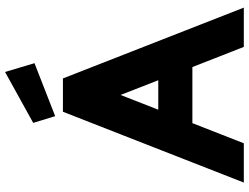

<svg xmlns="http://www.w3.org/2000/svg" viewBox="-130 -834 964 743"><g transform="rotate(-90 351.5 -462.0)"><path d="M479 -810 274 -730 248 -815 445 -924ZM17 0 291 -700H420L694 0H542L464 -199H247L169 0ZM413 -331 356 -477 299 -331Z"/></g></svg>

Font: LilGrotesk Bold
Style: Regular
Weight: 700
Designer: BSozoo
Foundry: BSozoo
Version: Version 1.001;PS 001.001;hotconv 1.0.70;makeotf.lib2.5.58329